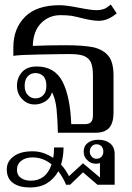

<svg xmlns="http://www.w3.org/2000/svg" viewBox="-20 -587 584 849"><path d="M383 -309C388 -296 391 -277 391 -252C391 -252 391 -78 391 -78C391 -65 389 -56 384 -49C379 -42 369 -38 356 -38C356 -38 295 -38 295 -38C292 -117 280 -179 257 -225C234 -270 196 -293 143 -293C114 -293 93 -285 78 -269C63 -252 55 -232 55 -208C55 -184 63 -164 78 -149C93 -133 111 -125 134 -125C151 -125 166 -130 181 -139C195 -148 205 -161 210 -179C220 -160 227 -135 230 -105C233 -75 235 -40 236 0C236 0 402 0 402 0C431 0 451 -8 464 -23C476 -38 482 -60 482 -89C482 -89 482 -252 482 -252C482 -291 475 -320 460 -339C445 -358 422 -371 393 -378C363 -384 321 -387 267 -387C216 -387 169 -386 125 -384C126 -428 139 -462 162 -485C185 -508 213 -520 248 -520C266 -520 282 -519 297 -517C311 -514 327 -511 345 -506C374 -499 398 -495 417 -495C444 -495 470 -506 496 -528C496 -528 470 -567 470 -567C458 -557 448 -550 439 -547C430 -544 419 -542 406 -542C393 -542 369 -545 333 -552C293 -560 263 -564 244 -564C176 -564 125 -547 91 -513C56 -478 39 -433 39 -377C39 -377 39 -340 39 -340C56 -343 94 -345 153 -346C212 -347 257 -348 288 -348C317 -348 338 -345 353 -339C368 -332 378 -322 383 -309ZM172 -167C163 -157 151 -152 137 -152C123 -152 112 -157 103 -167C94 -176 89 -190 89 -208C89 -226 94 -240 103 -250C112 -259 123 -264 137 -264C151 -264 163 -259 172 -250C181 -240 185 -226 185 -208C185 -190 181 -176 172 -167ZM467 47C453 36 436 31 415 31C395 31 379 36 368 45C356 54 350 67 350 84C350 99 355 111 366 121C376 132 389 137 405 137C412 137 417 136 422 134C422 134 422 198 422 198C422 198 347 135 347 135C347 135 285 192 285 192C276 174 265 157 250 141C257 117 261 92 261 65C261 65 219 65 219 65C219 83 218 98 215 111C186 92 156 82 125 82C89 82 61 89 41 104C20 119 10 138 10 162C10 190 20 210 39 223C58 236 82 242 113 242C142 242 167 236 188 223C209 210 225 193 238 170C253 191 265 211 272 230C272 230 290 230 290 230C290 230 347 175 347 175C347 175 411 230 411 230C411 230 487 230 487 230C487 230 487 94 487 94C487 73 480 58 467 47ZM429 106C423 112 416 115 407 115C398 115 391 112 386 106C380 100 377 92 377 83C377 74 380 66 386 60C391 54 398 51 407 51C416 51 423 54 429 60C434 66 437 74 437 83C437 92 434 100 429 106ZM173 194C157 206 138 212 116 212C99 212 84 208 73 200C61 192 55 180 55 165C55 148 61 134 74 124C87 114 103 109 123 109C154 109 183 119 208 140C200 164 188 182 173 194Z"/></svg>

Font: BUSH 25 TRIRONG
Style: Regular
Weight: 400
Designer: Katatrad Team
Foundry: CadsonDemak